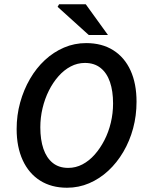

<svg xmlns="http://www.w3.org/2000/svg" viewBox="-20 -868 687 900"><path d="M294 12Q221 12 168 -21.5Q115 -55 86.5 -117Q58 -179 58 -263Q58 -328 74.5 -387.5Q91 -447 120.5 -498Q150 -549 190.5 -586.5Q231 -624 280 -645Q329 -666 384 -666Q458 -666 511 -632.5Q564 -599 592 -537.5Q620 -476 620 -391Q620 -326 604 -266.5Q588 -207 558 -156Q528 -105 487.5 -67.5Q447 -30 398 -9Q349 12 294 12ZM300 -81Q335 -81 366.5 -97.5Q398 -114 424 -143.5Q450 -173 469.5 -211Q489 -249 499.5 -293Q510 -337 510 -383Q510 -441 495.5 -483.5Q481 -526 451.5 -549.5Q422 -573 378 -573Q343 -573 311.5 -556.5Q280 -540 254 -510.5Q228 -481 209 -443Q190 -405 179.5 -361Q169 -317 169 -271Q169 -213 183.5 -170.5Q198 -128 227 -104.5Q256 -81 300 -81ZM396 -704 250 -836 257 -848H382L486 -704Z"/></svg>

Font: Source Sans 3 SemiBold
Style: Italic
Weight: 600
Italic angle: -11°
Designer: Paul D. Hunt
Foundry: Adobe
Version: Version 3.046;hotconv 1.0.118;makeotfexe 2.5.65603